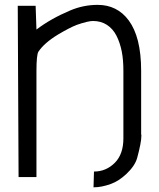

<svg xmlns="http://www.w3.org/2000/svg" viewBox="-20 -735 661 797"><path d="M370.1 -22.9C369.1 13.2 368.7 35.2 368.2 42.5H370.1C390.6 42.5 414.1 38.1 440.9 28.3C462.4 20.5 483.4 6.8 504.4 -12.7C528.3 -35.2 543 -57.1 549.3 -79.1C560.5 -120.6 566.9 -151.9 566.9 -172.4C566.9 -173.8 566.4 -175.3 566.4 -176.8L565.9 -177.2V-440.9C565.9 -487.8 561.5 -529.3 552.7 -564.5C543.9 -599.6 530.8 -627.9 514.6 -649.9C498.5 -671.9 479.5 -688 458 -698.7C436.5 -709.5 412.1 -714.8 385.3 -714.8C345.7 -714.8 307.6 -707 271 -691.4C216.8 -668.5 170.4 -642.1 131.3 -612.3L127.9 -710.9H53.7L57.1 0H131.3V-440.4C131.3 -485.8 134.3 -512.2 139.2 -520C155.3 -544.4 182.6 -568.4 221.2 -591.8C252.4 -610.4 277.8 -623.5 297.4 -631.3C329.6 -642.6 352.5 -647.9 365.7 -647.9C387.7 -647.9 407.2 -642.6 423.8 -631.8C440.4 -621.1 453.6 -606 463.4 -586.9C473.1 -567.9 480.5 -545.9 485.4 -521.5C490.2 -497.1 492.2 -470.2 492.2 -440.9V-176.8V-160.6C492.2 -117.2 480.5 -83 456.5 -59.1C432.6 -35.2 403.8 -22.9 370.1 -22.9Z"/></svg>

Font: Tuffy
Style: Regular
Weight: 500
Designer: Thatcher Ulrich, Karoly Barta and Michael Everson
Version: Version 001.270